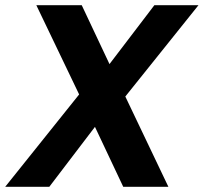

<svg xmlns="http://www.w3.org/2000/svg" viewBox="-33 -720 785 740"><path d="M-13 0 272 -356 107 -700H282L389 -473L562 -700H732L450 -348L616 0H442L333 -231L157 0Z"/></svg>

Font: DM Sans 18pt Black
Style: Italic
Weight: 900
Italic angle: -10°
Designer: Colophon Foundry, Jonny Pinhorn
Foundry: Colophon Foundry
Version: Version 4.004;gftools[0.9.30]